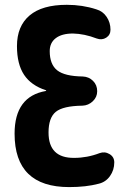

<svg xmlns="http://www.w3.org/2000/svg" viewBox="-20 -760 540 790"><path d="M389.6 -129.9Q411.1 -137.7 430.7 -126Q450.2 -114.3 450.2 -91.8Q450.2 -60.5 432.6 -35.6Q415 -10.7 385.7 -3.9Q334 9.8 264.6 9.8Q40 9.8 40 -210Q40 -363.3 168.9 -385.7Q169.9 -385.7 169.9 -387.7Q169.9 -388.7 168.9 -388.7Q108.4 -408.2 79.1 -452.1Q49.8 -496.1 49.8 -570.3Q49.8 -652.3 101.6 -696.3Q153.3 -740.2 254.9 -740.2Q319.3 -740.2 376 -721.7Q403.3 -713.9 418.9 -690.4Q434.6 -667 434.6 -637.7Q434.6 -616.2 417 -605Q399.4 -593.8 377.9 -601.6Q327.1 -621.1 280.3 -622.1Q234.4 -622.1 209.5 -603Q184.6 -584 184.6 -549.8Q184.6 -495.1 215.3 -470.7Q246.1 -446.3 320.3 -445.3Q345.7 -444.3 362.8 -427.2Q379.9 -410.2 379.9 -384.8Q379.9 -360.4 361.8 -343.3Q343.8 -326.2 319.3 -325.2Q239.3 -324.2 209.5 -299.8Q179.7 -275.4 179.7 -214.8Q179.7 -109.4 285.2 -110.4Q338.9 -110.4 389.6 -129.9Z"/></svg>

Font: Rounded-X Mgen+ 2m bold
Style: Bold
Weight: 700
Designer: [Source Han Sans]
Ryoko NISHIZUKA  (kana & ideographs); Paul D. Hunt (Latin, Greek & Cyrillic); Wenlong ZHANG  (bopomofo
Version: Version 1.059.20150602